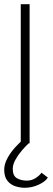

<svg xmlns="http://www.w3.org/2000/svg" viewBox="-25 -680 253 911"><path d="M73.5 -660H115.5V0H73.5ZM92.5 211Q71.5 211 48.8 204Q26 197 10.5 178.2Q-5 159.5 -5 125Q-5 99 9.8 71.5Q24.5 44 46.2 20Q68 -4 87.5 -20L111 0Q95.5 14.5 78 35Q60.5 55.5 48 78.2Q35.5 101 35.5 121.5Q35.5 154 55.2 165.5Q75 177 102 177Q125.5 177 144 165Q162.5 153 172 139.5L202 162.5Q190.5 181.5 158.5 196.2Q126.5 211 92.5 211Z"/></svg>

Font: League Spartan Thin ExtraLight
Style: Regular
Weight: 250
Version: Version 2.002